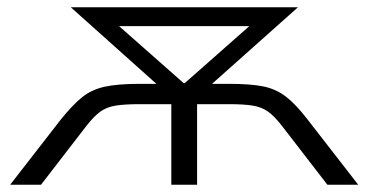

<svg xmlns="http://www.w3.org/2000/svg" viewBox="-20 -509 1015 529"><path d="M8 0 147 -179Q180 -220 206 -241Q232 -262 268 -270Q304 -278 365 -278H450L431 -260L175 -489H801L544 -260L525 -278H610Q670 -278 705 -271Q740 -264 767.5 -243Q795 -222 828 -179L967 0H882L757 -162Q736 -189 718.5 -201.5Q701 -214 676.5 -218Q652 -222 611 -222H523V0H452V-222H365Q323 -222 298.5 -218Q274 -214 256.5 -201.5Q239 -189 218 -162L93 0ZM486 -280H489L693 -460L695 -437H280L282 -460Z"/></svg>

Font: Nunito Sans 10pt Expanded Light
Style: Regular
Weight: 300
Width: 7
Designer: Vernon Adams
Foundry: Vernon Adams
Version: Version 3.101;gftools[0.9.27]